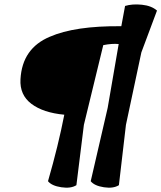

<svg xmlns="http://www.w3.org/2000/svg" viewBox="-20 -849 733 872"><path d="M531 -730 548 -822Q581 -832 624.5 -827.5Q668 -823 693 -801L622 -611L552 -282Q548 -249 520 -8Q495 8 452 1.5Q409 -5 392 -26L469 -359L519 -649Q489 -652 449 -644L361 -282L327 -8Q302 8 258.5 1.5Q215 -5 198 -26Q245 -189 272 -328Q176 -337 122.5 -377.5Q69 -418 73 -489Q77 -560 110.5 -608Q144 -656 206 -682Q320 -732 531 -730Z"/></svg>

Font: Tillana SemiBold
Style: Regular
Weight: 600
Designer: Lipi Raval (Devanagari, Latin), Jonny Pinhorn (Latin)
Foundry: Indian Type Foundry
Version: Version 2.003;PS 1.0;hotconv 1.0.79;makeotf.lib2.5.61930; tt